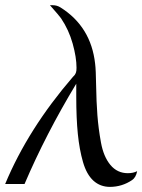

<svg xmlns="http://www.w3.org/2000/svg" viewBox="-20 -714 552 745"><path d="M0 0Q88.9 -213.9 263.2 -416Q264.2 -417 266.6 -419.4Q269 -421.9 270 -423.3Q271 -424.8 272.5 -427.5Q273.9 -430.2 274.9 -433.1Q275.9 -436 276.4 -440.4Q276.9 -444.8 276.9 -451.2Q276.9 -491.2 262 -544.7Q247.1 -598.1 216.8 -643.1Q210 -652.8 173.8 -693.8H184.1Q201.2 -693.8 214.8 -685.1Q333 -610.8 349.1 -466.8Q352.1 -443.8 353 -381.3Q354 -318.8 357.9 -267.3Q361.8 -215.8 371.8 -160.9Q381.8 -106 408.4 -74Q435.1 -42 476.1 -42Q497.1 -42 512.2 -49.8Q507.3 -24.9 492.2 -15.1Q454.1 10.7 407.2 11.2Q369.1 11.2 342.5 -12.9Q315.9 -37.1 302 -85.4Q288.1 -133.8 282 -194.3Q275.9 -254.9 275.9 -338.9V-389.2Q157.7 -193.4 75.2 0Z"/></svg>

Font: CMU Classical Serif
Style: Italic
Weight: 500
Italic angle: -14.04°
Version: Version 0.7.0